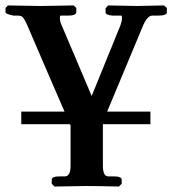

<svg xmlns="http://www.w3.org/2000/svg" viewBox="-29 -454 630 702"><path d="M229 151.9V7.8L230 8.8Q230 8.8 227.1 0H48.8V-45.9H207Q198.2 -65.9 148.7 -180.4Q99.1 -294.9 73.2 -356Q59.1 -389.2 50.8 -394Q44.9 -397 35.2 -397H20Q-8.8 -402.8 -8.8 -409.2V-424.8L0 -434.1Q106 -432.1 119.1 -432.1L240.2 -434.1L250 -424.8V-410.2Q250 -397 221.2 -397H192.9Q189.9 -397 189.9 -389.2Q189.9 -375 196.8 -360.8L306.2 -103Q306.2 -103 411.1 -360.8Q417 -377 417 -388.2Q417 -397 414.1 -397H382.8Q356.9 -398.9 356.9 -409.2V-423.8L366.2 -434.1Q458 -432.1 471.2 -432.1Q471.2 -432.1 570.8 -434.1L581.1 -424.8V-409.2Q581.1 -397 549.8 -397H527.8Q508.8 -397 492.2 -356L362.8 -45.9H521V0H347.2V151.9Q347.2 190.9 367.2 190.9H386.2Q416 190.9 416 203.1V217.8L405.8 228Q324.7 226.1 286.1 226.1Q286.1 226.1 169.9 228L160.2 217.8V203.1Q160.2 190.9 189 190.9H208Q229 190.9 229 151.9Z"/></svg>

Font: Linux Libertine
Style: Bold
Weight: 700
Designer: Philipp H. Poll
Foundry: Philipp H. Poll
Version: Version 5.0.3